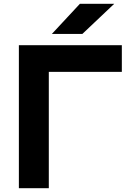

<svg xmlns="http://www.w3.org/2000/svg" viewBox="-20 -987 676 1007"><path d="M79 -750V0H236V-610H619V-750ZM252 -809H412L579 -967H399Z"/></svg>

Font: Bounded Med
Style: Regular
Weight: 500
Designer: Vlad Churkin
Version: Version 3.0